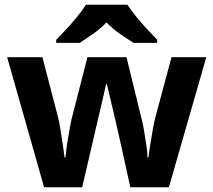

<svg xmlns="http://www.w3.org/2000/svg" viewBox="-20 -786 896 806"><path d="M485 -191Q481 -208 473.5 -241.5Q466 -275 457 -313.5Q448 -352 440 -384.5Q432 -417 429 -432H425Q422 -417 414.5 -384.5Q407 -352 398 -313.5Q389 -275 381 -241Q373 -207 369 -189L325 0H165L10 -546H158L221 -304Q228 -279 233.5 -244Q239 -209 244 -176.5Q249 -144 251 -125H255Q256 -139 259 -162.5Q262 -186 266.5 -211Q271 -236 274.5 -256.5Q278 -277 280 -284L347 -546H511L575 -284Q579 -270 584.5 -239Q590 -208 594.5 -176Q599 -144 599 -125H603Q605 -142 610 -174.5Q615 -207 621.5 -243Q628 -279 635 -304L700 -546H846L689 0H527ZM515 -766Q529 -744 551.5 -716.5Q574 -689 598 -663Q622 -637 640 -619V-606H541Q515 -622 484 -643.5Q453 -665 427 -692Q401 -665 371 -644Q341 -623 315 -606H216V-619Q235 -638 258.5 -663.5Q282 -689 304.5 -716.5Q327 -744 341 -766Z"/></svg>

Font: Noto Sans Bamum
Style: Regular
Weight: 400
Designer: Monotype Design Team
Foundry: Monotype Imaging Inc.
Version: Version 2.001